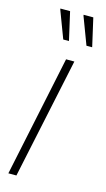

<svg xmlns="http://www.w3.org/2000/svg" viewBox="-112 -743 431 783"><g transform="rotate(15 103.5 -352.0)"><path d="M10 0 117 -510H152L44 0ZM85 -585 42 -699 41 -704H82L108 -590L109 -585ZM183 -585 140 -699 139 -704H180L206 -590L207 -585Z"/></g></svg>

Font: Saira Condensed Thin
Style: Italic
Weight: 250
Width: 3
Italic angle: -12°
Designer: Hector Gatti with collaboration of the Omnibus-Type team
Foundry: Omnibus-Type
Version: Version 1.101